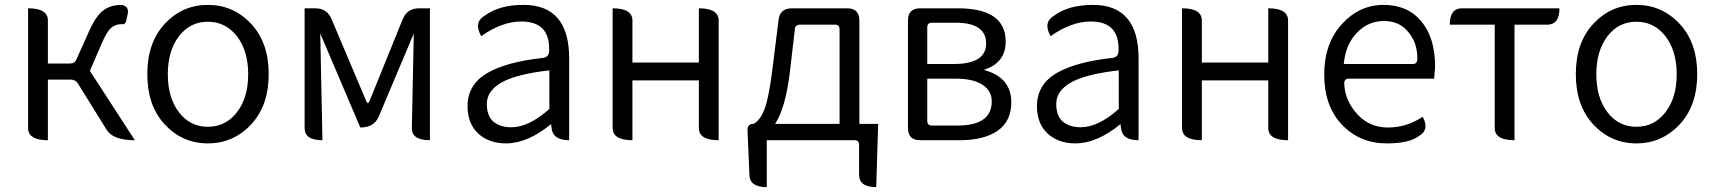

<svg xmlns="http://www.w3.org/2000/svg" viewBox="-20 -574 7020 786"><path d="M176 0Q95 0 95 -50V-540Q176 -540 176 -490V-314H267Q286 -314 293 -331L341 -438Q371 -507 401 -530Q432 -554 478 -554Q509 -548 503 -518L497 -490Q494 -472 476 -475Q452 -475 434 -459Q417 -444 397 -397L348 -284L532 0Q443 0 417 -42L299 -232Q289 -248 270 -248H176V0Z M1007.5 -64Q935 13 831 13Q727 13 655 -64Q583 -141 583 -270.5Q583 -400 655 -477Q727 -554 831 -554Q935 -554 1007.5 -477Q1080 -400 1080 -270.5Q1080 -141 1007.5 -64ZM712.5 -114.5Q758 -55 831 -55Q904 -55 950 -114.5Q996 -174 996 -270Q996 -366 950 -425.5Q904 -485 831 -485Q758 -485 712.5 -425.5Q667 -366 667 -270Q667 -174 712.5 -114.5Z M1300 0Q1227 0 1227 -50V-540H1270Q1320 -540 1338 -494L1479 -161Q1486 -144 1493 -161L1628 -494Q1646 -540 1696 -540H1740V0Q1665 0 1666 -50L1674 -437L1531 -98Q1512 -52 1455 -52L1291 -437L1300 0Z M2051 13Q1982 13 1938 -27Q1894 -68 1894 -139Q1894 -227 1973 -274Q2053 -321 2204 -337Q2229 -341 2228 -369Q2231 -486 2114 -486Q2035 -486 1950 -426Q1917 -483 1966 -511Q2025 -554 2123 -554Q2310 -554 2310 -335V0Q2243 0 2238 -50L2236 -66Q2140 13 2051 13ZM2073 -53Q2145 -53 2229 -128V-286Q2090 -270 2031 -235Q1973 -201 1973 -149Q1973 -98 2001 -75Q2029 -53 2073 -53Z M2569 0Q2488 0 2488 -50V-540Q2569 -540 2569 -490V-318H2841V-540Q2922 -540 2922 -490V0Q2841 0 2841 -50V-245H2569V0Z M3214 -283Q3196 -131 3153 -67H3417V-454Q3417 -473 3398 -473H3255Q3236 -473 3234 -455ZM3119 0V192Q3049 192 3048 142L3040 -42Q3040 -67 3065 -67Q3092 -81 3110 -128Q3128 -175 3143 -298L3167 -491Q3172 -540 3222 -540H3448Q3498 -540 3498 -490V-67H3575L3567 192Q3497 192 3497 142V19Q3497 0 3478 0Z M3747 0Q3697 0 3697 -50V-490Q3697 -540 3747 -540H3901Q4097 -540 4097 -404Q4097 -316 4007 -288Q4120 -258 4120 -155Q4120 -77 4063 -38Q4007 0 3909 0ZM3776 -312H3884Q4017 -312 4017 -396Q4017 -481 3892 -481H3795Q3776 -481 3776 -462ZM3776 -79Q3776 -60 3795 -60H3899Q4040 -60 4040 -159Q4040 -203 4002 -227Q3964 -252 3892 -252H3776Z M4382 13Q4313 13 4269 -27Q4225 -68 4225 -139Q4225 -227 4304 -274Q4384 -321 4535 -337Q4560 -341 4559 -369Q4562 -486 4445 -486Q4366 -486 4281 -426Q4248 -483 4297 -511Q4356 -554 4454 -554Q4641 -554 4641 -335V0Q4574 0 4569 -50L4567 -66Q4471 13 4382 13ZM4404 -53Q4476 -53 4560 -128V-286Q4421 -270 4362 -235Q4304 -201 4304 -149Q4304 -98 4332 -75Q4360 -53 4404 -53Z M4900 0Q4819 0 4819 -50V-540Q4900 -540 4900 -490V-318H5172V-540Q5253 -540 5253 -490V0Q5172 0 5172 -50V-245H4900V0Z M5657 13Q5547 13 5474 -63Q5401 -140 5401 -268Q5401 -396 5473 -475Q5545 -554 5644 -554Q5743 -554 5799 -486Q5855 -419 5855 -301L5851 -252H5501Q5482 -252 5483 -230Q5486 -162 5536 -107Q5586 -52 5662 -52Q5739 -52 5804 -96Q5834 -42 5787 -16Q5748 13 5657 13ZM5481 -312H5764Q5783 -312 5782 -335Q5783 -397 5746 -442Q5710 -488 5645 -488Q5581 -488 5535 -440Q5489 -393 5481 -312Z M6180 0Q6099 0 6099 -50V-473H5915Q5915 -540 5965 -540H6364Q6364 -473 6314 -473H6180V0Z M6855.5 -64Q6783 13 6679 13Q6575 13 6503 -64Q6431 -141 6431 -270.5Q6431 -400 6503 -477Q6575 -554 6679 -554Q6783 -554 6855.5 -477Q6928 -400 6928 -270.5Q6928 -141 6855.5 -64ZM6560.5 -114.5Q6606 -55 6679 -55Q6752 -55 6798 -114.5Q6844 -174 6844 -270Q6844 -366 6798 -425.5Q6752 -485 6679 -485Q6606 -485 6560.5 -425.5Q6515 -366 6515 -270Q6515 -174 6560.5 -114.5Z"/></svg>

Font: Swei Half Moon CJK TC
Style: DemiLight
Weight: 350
Version: Version 2.125